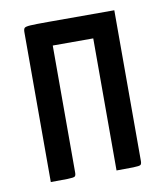

<svg xmlns="http://www.w3.org/2000/svg" viewBox="-64 -554 521 607"><g transform="rotate(-10 197.0 -250.0)"><path d="M262 0V-424H132V-16Q132 -7 128.5 -4Q125 -1 105 -0.5Q85 0 51 0V-481Q51 -491 54.5 -494.5Q58 -498 73.5 -499Q89 -500 132 -500H343V-16Q343 -7 339.5 -4Q336 -1 316 -0.5Q296 0 262 0Z"/></g></svg>

Font: Yanone Kaffeesatz
Style: Regular
Weight: 400
Designer: Yanone (Cyrillic: Daniel Pouzeot & Huerta Tipografica)
Foundry: Yanone
Version: Version 1.100;PS 001.100;hotconv 1.0.70;makeotf.lib2.5.58329